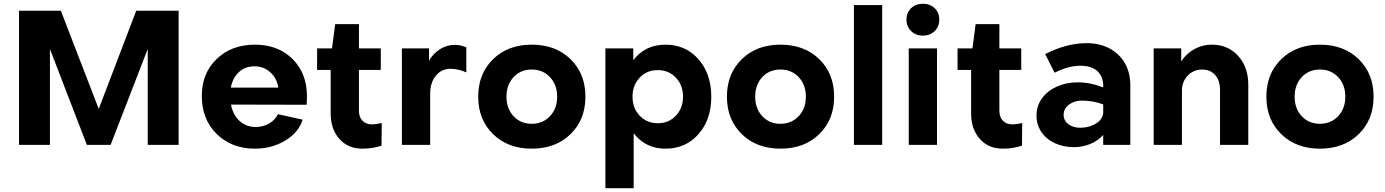

<svg xmlns="http://www.w3.org/2000/svg" viewBox="-20 -769 7351 1019"><path d="M245 0H81V-712H303L504 -191L703 -712H928V0H764V-509L567 0H441L245 -509Z M1337 -95Q1377 -95 1409 -114Q1441 -133 1455 -163L1586 -134Q1566 -67 1494.5 -23.5Q1423 20 1333 20Q1209 20 1130 -58Q1051 -136 1051 -260Q1051 -380 1130 -456Q1209 -532 1333 -532Q1456 -532 1532.5 -456Q1609 -380 1609 -258Q1609 -224 1607 -213L1206 -214Q1216 -160 1251 -127.5Q1286 -95 1337 -95ZM1205 -304H1457Q1450 -353 1415 -385Q1380 -417 1330 -417Q1281 -417 1248 -386.5Q1215 -356 1205 -304Z M1735 -166V-398H1663V-512H1742L1759 -641H1885V-512H2001V-398H1885V-181Q1885 -148 1903.5 -128.5Q1922 -109 1953 -109Q1976 -109 2006 -116L2005 4Q1957 20 1903 20Q1827 20 1781 -32Q1735 -84 1735 -166Z M2394 -531Q2422 -531 2455 -518V-385Q2409 -404 2371 -404Q2323 -404 2293 -367Q2263 -330 2263 -272V0H2113V-512H2257V-447Q2280 -486 2316 -508.5Q2352 -531 2394 -531Z M3087 -256Q3087 -134 3008 -57Q2929 20 2802 20Q2676 20 2597 -57Q2518 -134 2518 -256Q2518 -378 2597 -455Q2676 -532 2802 -532Q2929 -532 3008 -455Q3087 -378 3087 -256ZM2937 -256Q2937 -319 2899 -359.5Q2861 -400 2802 -400Q2743 -400 2705.5 -359.5Q2668 -319 2668 -256Q2668 -193 2705.5 -152.5Q2743 -112 2802 -112Q2861 -112 2899 -152.5Q2937 -193 2937 -256Z M3343 -62V230H3193V-512H3341V-450Q3405 -532 3512 -532Q3619 -532 3687 -454.5Q3755 -377 3755 -256Q3755 -134 3687 -57Q3619 20 3512 20Q3406 20 3343 -62ZM3605 -256Q3605 -317 3567 -357Q3529 -397 3471 -397Q3413 -397 3375 -357Q3337 -317 3337 -256Q3337 -195 3375 -155Q3413 -115 3471 -115Q3529 -115 3567 -155Q3605 -195 3605 -256Z M4407 -256Q4407 -134 4328 -57Q4249 20 4122 20Q3996 20 3917 -57Q3838 -134 3838 -256Q3838 -378 3917 -455Q3996 -532 4122 -532Q4249 -532 4328 -455Q4407 -378 4407 -256ZM4257 -256Q4257 -319 4219 -359.5Q4181 -400 4122 -400Q4063 -400 4025.5 -359.5Q3988 -319 3988 -256Q3988 -193 4025.5 -152.5Q4063 -112 4122 -112Q4181 -112 4219 -152.5Q4257 -193 4257 -256Z M4662 -742V0H4512V-742Z M4953 -512V0H4803V-512ZM4791 -665Q4791 -702 4815.5 -725.5Q4840 -749 4878 -749Q4916 -749 4940.5 -725.5Q4965 -702 4965 -665Q4965 -628 4940.5 -604Q4916 -580 4878 -580Q4840 -580 4815.5 -604Q4791 -628 4791 -665Z M5134 -166V-398H5062V-512H5141L5158 -641H5284V-512H5400V-398H5284V-181Q5284 -148 5302.5 -128.5Q5321 -109 5352 -109Q5375 -109 5405 -116L5404 4Q5356 20 5302 20Q5226 20 5180 -32Q5134 -84 5134 -166Z M5979 -315V0H5835V-53Q5807 -21 5765.5 -4.5Q5724 12 5680 12Q5624 12 5578.5 -9Q5533 -30 5507 -68.5Q5481 -107 5481 -156Q5481 -207 5510 -247Q5539 -287 5589 -309.5Q5639 -332 5700 -332Q5766 -332 5835 -305V-315Q5835 -361 5805 -390.5Q5775 -420 5713 -420Q5650 -420 5577 -383L5527 -482Q5641 -540 5747 -540Q5815 -540 5867.5 -512.5Q5920 -485 5949.5 -434.5Q5979 -384 5979 -315ZM5835 -166V-215Q5782 -235 5721 -235Q5681 -235 5653 -213.5Q5625 -192 5625 -160Q5625 -129 5650 -110Q5675 -91 5713 -91Q5758 -91 5793 -111Q5828 -131 5835 -166Z M6411 -532Q6497 -532 6551 -472.5Q6605 -413 6605 -320V0H6455V-294Q6455 -341 6429.5 -370.5Q6404 -400 6360 -400Q6315 -400 6284 -368Q6253 -336 6253 -288V0H6103V-512H6249V-443Q6276 -485 6319 -508.5Q6362 -532 6411 -532Z M7270 -256Q7270 -134 7191 -57Q7112 20 6985 20Q6859 20 6780 -57Q6701 -134 6701 -256Q6701 -378 6780 -455Q6859 -532 6985 -532Q7112 -532 7191 -455Q7270 -378 7270 -256ZM7120 -256Q7120 -319 7082 -359.5Q7044 -400 6985 -400Q6926 -400 6888.5 -359.5Q6851 -319 6851 -256Q6851 -193 6888.5 -152.5Q6926 -112 6985 -112Q7044 -112 7082 -152.5Q7120 -193 7120 -256Z"/></svg>

Font: Metropolitano
Style: Bold
Weight: 700
Designer: Fonts by Alex Slobzheninov & Chris M. Simpson / Changes by Cristiano Sobral
Foundry: Fonts by Alex Slobzheninov & Chris M. Simpson / Changes by Cristiano Sobral
Version: Version 1.00;August 30, 2020;FontCreator 13.0.0.2681 64-bit